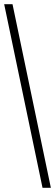

<svg xmlns="http://www.w3.org/2000/svg" viewBox="-20 -780 264 921"><path d="M184 121H224L40 -760H0Z"/></svg>

Font: Noto Serif Lao ExtraCondensed Light
Style: Regular
Weight: 300
Width: 2
Designer: Monotype Design Team
Foundry: Monotype Imaging Inc.
Version: Version 2.003